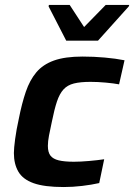

<svg xmlns="http://www.w3.org/2000/svg" viewBox="-20 -746 541 774"><path d="M237 8Q159 8 115.5 -7.5Q72 -23 54 -54Q36 -85 36 -129Q36 -148 41 -185.5Q46 -223 56 -268Q68 -329 84 -376Q100 -423 126.5 -454.5Q153 -486 197.5 -502Q242 -518 313 -518Q358 -518 402.5 -514Q447 -510 482 -503L460 -406Q439 -410 406.5 -413Q374 -416 345 -416Q304 -416 278 -409.5Q252 -403 236 -385.5Q220 -368 209.5 -336.5Q199 -305 189 -255Q182 -223 177.5 -199.5Q173 -176 173 -158Q173 -132 183.5 -118.5Q194 -105 217 -99.5Q240 -94 278 -94Q304 -94 338.5 -97Q373 -100 400 -104L380 -8Q349 -1 311 3.5Q273 8 237 8ZM247 -582 176 -720 177 -726H261L319 -637L406 -726H501L499 -720L375 -582Z"/></svg>

Font: Saira Thin SemiBold
Style: Italic
Weight: 600
Italic angle: -12°
Version: Version 1.101